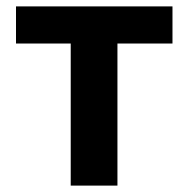

<svg xmlns="http://www.w3.org/2000/svg" viewBox="-20 -580 588 600"><path d="M201 0H347V-444H519V-560H30V-444H201Z"/></svg>

Font: Genne Gothic Bold
Style: Regular
Weight: 700
Designer: Ryoko NISHIZUKA (kana & ideographs); Paul D. Hunt (Latin, Greek & Cyrillic); Wenlong ZHANG (bopomofo); Sandoll Communica
Foundry: Adobe Systems Incorporated
Version: Version 1.004;PS 1.004;hotconv 16.6.51;makeotf.lib2.5.65220